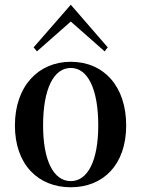

<svg xmlns="http://www.w3.org/2000/svg" viewBox="-20 -776 597 811"><path d="M279 15C416 15 513 -80 513 -246C513 -412 418 -515 279 -515C142 -515 43 -412 43 -246C43 -80 142 15 279 15ZM279 -11C206 -11 162 -98 162 -246C162 -399 206 -489 279 -489C351 -489 395 -400 395 -246C395 -98 351 -11 279 -11ZM435 -576 279 -756 122 -576 136 -559 279 -685 422 -559Z"/></svg>

Font: Sprat Condensed Medium
Style: Regular
Weight: 500
Width: 3
Designer: Ethan Nakache
Foundry: Collletttivo
Version: Version 2.000;Glyphs 3.2 (3217)